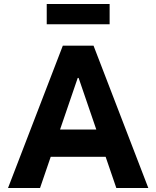

<svg xmlns="http://www.w3.org/2000/svg" viewBox="-20 -934 777 954"><path d="M315.8 -707H444.8L716.9 0H557.9ZM292.1 -707H398.4L393.4 -546.7H315.8L421 -707L179 0H19.9ZM195.9 -290.3H541V-155H195.9ZM524.7 -813.5H212.2V-914.1H524.7Z"/></svg>

Font: Wanted Sans Std Variable
Style: Regular
Weight: 400
Designer: Original Design by Kil Hyung-jin and Kang Hanbin, Wanted Lab, Inc;
Foundry: Wanted Lab, Inc.
Version: Version 1.003;Glyphs 3.2 (3227)